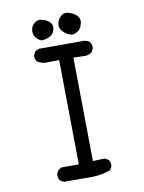

<svg xmlns="http://www.w3.org/2000/svg" viewBox="-87 -850 673 896"><g transform="rotate(-10 250.0 -401.5)"><path d="M373.5 -47.9Q374 -50.8 374 -53.7Q374 -56.6 373 -61Q372.1 -70.8 365.2 -79.6L347.7 -88.4L292.5 -86.4L286.6 -577.6L344.7 -575.7Q360.4 -577.6 374.5 -586.9L383.3 -604.5Q383.8 -607.4 383.8 -611.8Q383.8 -616.2 381.8 -622.8Q379.9 -629.4 375 -635.7Q364.3 -644 350.1 -646H133.8L116.7 -637.2L107.9 -620.1Q107.4 -617.7 107.4 -615.2Q107.4 -599.6 116.2 -589.4Q135.3 -576.7 158.7 -576.7Q160.2 -576.7 174.8 -577.1Q189.5 -577.6 214.8 -577.6H219.2L225.1 -82.5H143.6L126.5 -72.8L117.7 -55.7Q117.2 -53.2 117.2 -50.8Q117.2 -35.2 126 -22.9L143.6 -14.2H283.2Q327.1 -16.1 364.7 -30.8ZM217.8 -726.1Q218.8 -730.5 218.8 -734.9Q218.8 -747.6 209 -757.8Q194.8 -771.5 172.9 -776.9Q167 -778.3 161.6 -778.3Q146 -778.3 132.8 -765.1Q118.7 -751 118.7 -730.5Q118.7 -710.9 132.8 -696.3Q145.5 -684.1 158.2 -682.1Q191.4 -686.5 204.6 -699.7Q214.4 -709.5 217.8 -726.1ZM350.1 -739.7Q350.1 -758.8 330.6 -773.4Q319.3 -781.7 302.2 -786.6Q294.9 -789.1 289.6 -789.1Q284.2 -789.1 280.3 -788.1Q271 -786.1 262.7 -778.3Q244.6 -759.8 244.6 -737.8Q244.6 -716.3 267.6 -698.7Q281.2 -688.5 299.3 -684.1Q309.6 -685.1 315.4 -687.5Q326.7 -691.9 333 -698.2Q343.8 -709.5 348.6 -729Q350.1 -734.4 350.1 -739.7Z"/></g></svg>

Font: Bakudai
Style: Light
Weight: 300
Version: Version 1.48